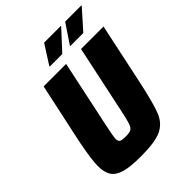

<svg xmlns="http://www.w3.org/2000/svg" viewBox="-244 -995 1129 1129"><g transform="rotate(-45 320.5 -430.0)"><path d="M37 -132Q37 -184 62 -311L143 -688H330L241 -269Q224 -190 224 -170Q224 -150 235 -144Q246 -138 276 -138Q308 -138 321 -145.5Q334 -153 342.5 -177Q351 -201 365 -269L454 -688H641L561 -311Q529 -161 505 -101.5Q481 -42 428 -17Q375 8 256 8Q170 8 123 -5.5Q76 -19 56.5 -49Q37 -79 37 -132ZM251 -745V-749L327 -868H466L465 -864L355 -745ZM421 -745 422 -749 502 -868H637L636 -864L530 -745Z"/></g></svg>

Font: Saira Semi Condensed ExtraBold
Style: Italic
Weight: 800
Width: 4
Italic angle: -12°
Designer: Hector Gatti with collaboration of the Omnibus-Type team
Foundry: Omnibus-Type
Version: Version 1.001; ttfautohint (v1.8)